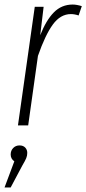

<svg xmlns="http://www.w3.org/2000/svg" viewBox="-29 -552 380 845"><path d="M331 -525 317 -484Q299 -490 283 -490Q237 -490 203.5 -444Q170 -398 138 -306L95 0H50L124 -522H163L148 -397Q174 -463 208 -497.5Q242 -532 291 -532Q308 -532 331 -525ZM91 121Q91 133 86.5 144Q82 155 69 177L18 273H-9L34 158Q18 147 18 128Q18 111 29 99.5Q40 88 57 88Q73 88 82 97.5Q91 107 91 121Z"/></svg>

Font: Fira Sans Extra Condensed ExtraLight
Style: Italic
Weight: 275
Width: 3
Italic angle: -8°
Designer: Carrois Corporate & Edenspiekermann AG
Foundry: Carrois Corporate GbR & Edenspiekermann AG
Version: Version 4.203